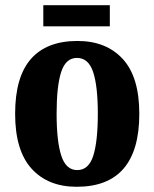

<svg xmlns="http://www.w3.org/2000/svg" viewBox="-20 -706 592 736"><path d="M274 10Q164 10 101 -59.5Q38 -129 38 -270Q38 -411 98.5 -480Q159 -549 277 -549Q387 -549 450.5 -480Q514 -411 514 -270Q514 10 274 10ZM276 -54Q320 -54 337.5 -109Q355 -164 355 -270Q355 -376 337 -430Q319 -484 275 -484Q232 -484 214.5 -430Q197 -376 197 -270Q197 -164 215 -109Q233 -54 276 -54ZM146 -605V-686H401V-605Z"/></svg>

Font: Noto Serif Bengali Condensed ExtraBold
Style: Regular
Weight: 800
Width: 3
Designer: Juan Bruce, Universal Thirst, Indian Type Foundry and the Monotype Design Team.
Foundry: Monotype Imaging Inc.
Version: Version 2.003; ttfautohint (v1.8.4.7-5d5b)